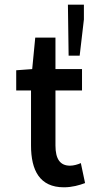

<svg xmlns="http://www.w3.org/2000/svg" viewBox="-20 -785 437 817"><path d="M112 -166C112 -60 149 12 252 12C287 12 318 3 342 -6L324 -91C311 -85 293 -80 278 -80C236 -80 216 -108 216 -166V-400H329V-491H216V-625H130L117 -491L49 -486V-400H112ZM319 -548 337 -702V-765H269L272 -548Z"/></svg>

Font: Falling Sky
Style: Condensed
Weight: 400
Designer: Paul D. Hunt
Foundry: Adobe Systems Incorporated
Version: Version 1.02